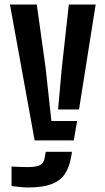

<svg xmlns="http://www.w3.org/2000/svg" viewBox="-20 -620 462 848"><path d="M133 0 24 -600H142.5L181.5 -320L207 -85.5H320.5L306 0ZM104 208Q87.5 208 68 206Q48.5 204 31 201.5V115.5Q45 116.5 66.2 117.2Q87.5 118 103 118Q139 118 156.2 109.5Q173.5 101 177.5 77L182 50.5H298L293.5 76.5Q285.5 120.5 265.5 149.8Q245.5 179 206.5 193.5Q167.5 208 104 208ZM236.5 -136.5 253 -320 284 -600H402.5L329 -136.5Z"/></svg>

Font: Big Shoulders Stencil Text Thin
Style: Bold
Weight: 700
Version: Version 2.001